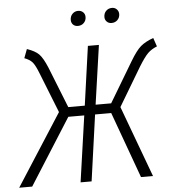

<svg xmlns="http://www.w3.org/2000/svg" viewBox="-75 -919 873 972"><g transform="rotate(-5 361.5 -433.0)"><path d="M740 -652Q712 -641 693.5 -623Q675 -605 646 -558L529 -362L663 0H602L480 -336H398L351 0H295L343 -336H262L49 0H-17L217 -364L137 -566Q120 -610 106.5 -625.5Q93 -641 66 -651L83 -696Q124 -682 143 -663Q162 -644 183 -594L266 -385H350L392 -685H448L405 -385H484L606 -589Q637 -641 660.5 -661Q684 -681 725 -696ZM317 -823Q317 -842 329 -854Q341 -866 358 -866Q373 -866 383 -856.5Q393 -847 393 -832Q393 -814 381 -802Q369 -790 351 -790Q335 -790 326 -799.5Q317 -809 317 -823ZM488 -823Q488 -842 500 -854Q512 -866 530 -866Q545 -866 554.5 -856Q564 -846 564 -832Q564 -814 552 -802Q540 -790 522 -790Q507 -790 497.5 -799.5Q488 -809 488 -823Z"/></g></svg>

Font: Fira Sans Condensed Light
Style: Italic
Weight: 300
Width: 3
Italic angle: -8°
Designer: Carrois Corporate & Edenspiekermann AG
Foundry: Carrois Corporate GbR & Edenspiekermann AG
Version: Version 4.203